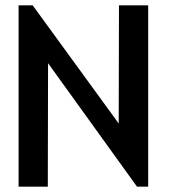

<svg xmlns="http://www.w3.org/2000/svg" viewBox="-20 -713 639 723"><path d="M496 -10H538V-693H428L427 -248L103 -693H50V-10H160L161 -475Z"/></svg>

Font: Bluebird
Style: LiNrw
Weight: 300
Designer: Jasper
Foundry: Cannot Into Space Fonts
Version: Version 0.98